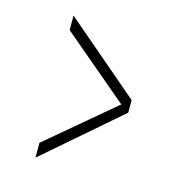

<svg xmlns="http://www.w3.org/2000/svg" viewBox="-75 -556 542 575"><g transform="rotate(15 196.0 -268.0)"><path d="M84.5 -47.5V-93.5L291.5 -268L84.5 -443V-488L318 -288.5V-249.5Z"/></g></svg>

Font: Imbue 10pt
Style: Bold
Weight: 700
Designer: Tyler Finck
Foundry: Etcetera Type Company
Version: Version 1.102; ttfautohint (v1.8.3)